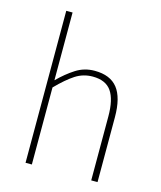

<svg xmlns="http://www.w3.org/2000/svg" viewBox="-109 -802 740 881"><g transform="rotate(15 261.0 -361.0)"><path d="M96 0V-722H126V-508V-400Q165 -439 205 -464.5Q245 -490 294 -490Q368 -490 403 -445.5Q438 -401 438 -308V0H408V-304Q408 -384 381 -423Q354 -462 292 -462Q247 -462 210 -438Q173 -414 126 -366V0Z"/></g></svg>

Font: Mada ExtraLight
Style: Regular
Weight: 250
Designer: Khaled Hosny
Version: Version 1.5